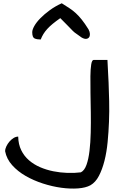

<svg xmlns="http://www.w3.org/2000/svg" viewBox="-20 -1128 702 1149"><path d="M10.7 -222.7Q10.7 -237.3 18.1 -252.4Q25.4 -267.6 36.6 -280.8Q47.9 -293.9 61.5 -302.2Q75.2 -310.5 88.9 -310.5Q89.8 -264.6 106.9 -229.5Q124 -194.3 153.3 -168.9Q182.6 -143.6 220.2 -127.4Q257.8 -111.3 299.3 -103Q340.8 -94.7 383.3 -93.3Q425.8 -91.8 463.9 -96.7Q485.4 -107.4 497.6 -141.6Q509.8 -175.8 515.6 -225.1Q521.5 -274.4 522.9 -334Q524.4 -393.6 523.4 -454.1Q522.5 -514.6 521.5 -571.3Q520.5 -627.9 521 -671.9Q521.5 -715.8 525.9 -742.7Q530.3 -769.5 541 -769.5H623Q623 -754.9 625.5 -718.8Q627.9 -682.6 629.9 -632.8Q631.8 -583 633.3 -522.9Q634.8 -462.9 632.3 -400.4Q629.9 -337.9 624 -277.3Q618.2 -216.8 605 -165Q591.8 -113.3 571.8 -75.2Q551.8 -37.1 521.5 -19.5Q493.2 -3.9 446.8 -0.5Q400.4 2.9 346.7 -4.4Q293 -11.7 236.8 -29.8Q180.7 -47.9 133.3 -75.2Q85.9 -102.5 52.7 -139.6Q19.5 -176.8 10.7 -222.7ZM172.9 -935.5Q172.9 -950.2 185.5 -972.7Q198.2 -995.1 221.7 -1019Q245.1 -1043 277.8 -1066.9Q310.5 -1090.8 349.6 -1108.4Q376 -1091.8 396 -1078.6Q416 -1065.4 433.6 -1049.3Q451.2 -1033.2 469.2 -1010.7Q487.3 -988.3 509.8 -952.1Q517.6 -937.5 518.1 -924.8Q518.6 -912.1 512.7 -904.3Q506.8 -896.5 495.6 -895.5Q484.4 -894.5 468.8 -903.3Q451.2 -916 441.4 -922.9Q431.6 -929.7 425.8 -934.1Q419.9 -938.5 415.5 -943.4Q411.1 -948.2 402.8 -956.5Q394.5 -964.8 380.4 -979.5Q366.2 -994.1 340.8 -1019.5Q314.5 -1001 295.4 -985.4Q276.4 -969.7 262.7 -954.6Q249 -939.5 239.7 -924.3Q230.5 -909.2 223.6 -891.6Q201.2 -891.6 187 -897.9Q172.9 -904.3 172.9 -935.5Z"/></svg>

Font: Architects Daughter-petzku
Style: Regular
Weight: 400
Designer: Kimberly Geswein
Foundry: Kimberly Geswein
Version: Version 1.000 2010 initial release